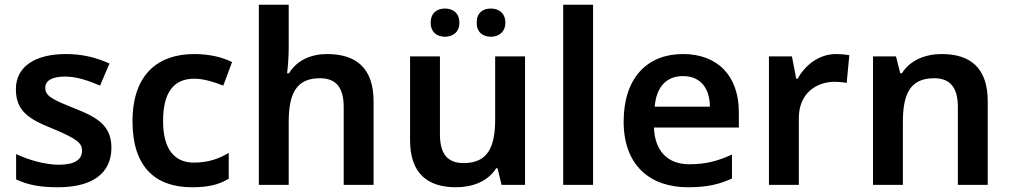

<svg xmlns="http://www.w3.org/2000/svg" viewBox="-20 -780 4264 810"><path d="M450 -157C450 -250 391 -285 294 -323C196 -362 171 -376 171 -410C171 -440 200 -457 254 -457C304 -457 352 -440 402 -419L442 -512C382 -539 324 -552 258 -552C131 -552 47 -501 47 -404C47 -313 99 -278 203 -237C308 -193 326 -176 326 -144C326 -108 297 -85 228 -85C171 -85 101 -105 48 -130V-23C98 0 148 10 224 10C369 10 450 -48 450 -157Z M790 10C860 10 903 -1 945 -26V-135C903 -110 858 -94 798 -94C714 -94 668 -153 668 -269C668 -388 711 -448 800 -448C838 -448 880 -435 922 -419L959 -518C922 -537 867 -552 800 -552C647 -552 539 -467 539 -268C539 -76 635 10 790 10Z M1198 -579V-760H1072V0H1198V-265C1198 -384 1229 -450 1330 -450C1399 -450 1430 -409 1430 -328V0H1556V-353C1556 -492 1483 -552 1360 -552C1292 -552 1233 -526 1199 -471H1191C1194 -491 1198 -536 1198 -579Z M1797 -684C1797 -644 1824 -625 1857 -625C1890 -625 1918 -644 1918 -684C1918 -726 1890 -744 1857 -744C1824 -744 1797 -726 1797 -684ZM1991 -684C1991 -644 2017 -625 2051 -625C2083 -625 2112 -644 2112 -684C2112 -726 2083 -744 2051 -744C2017 -744 1991 -726 1991 -684ZM2195 -542H2069V-277C2069 -158 2037 -92 1936 -92C1867 -92 1836 -132 1836 -213V-542H1710V-188C1710 -50 1782 10 1904 10C1972 10 2038 -14 2073 -70H2079L2096 0H2195Z M2482 0V-760H2356V0Z M2861 -552C2711 -552 2611 -452 2611 -267C2611 -82 2723 10 2882 10C2962 10 3014 -2 3068 -27V-128C3009 -101 2958 -87 2888 -87C2796 -87 2742 -144 2739 -242H3097V-306C3097 -461 3007 -552 2861 -552ZM2861 -459C2938 -459 2974 -405 2975 -330H2742C2749 -415 2793 -459 2861 -459Z M3508 -552C3434 -552 3377 -505 3345 -448H3339L3321 -542H3224V0H3350V-281C3350 -386 3423 -435 3503 -435C3517 -435 3539 -433 3552 -430L3563 -547C3549 -550 3525 -552 3508 -552Z M3953 -552C3885 -552 3820 -527 3785 -471H3778L3760 -542H3663V0H3789V-265C3789 -384 3820 -450 3921 -450C3990 -450 4021 -409 4021 -328V0H4147V-353C4147 -493 4074 -552 3953 -552Z"/></svg>

Font: Noto Sans Arabic SemBd
Style: Regular
Weight: 600
Designer: Monotype Design Team, Nadine Chahine, Nizar Qandah and Khaled Hosny
Foundry: Monotype Imaging Inc.
Version: Version 2.012